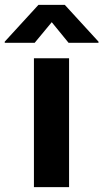

<svg xmlns="http://www.w3.org/2000/svg" viewBox="-83 -770 426 790"><path d="M56.6 -530.3H201.2V0H56.6ZM129.9 -678.7 59.6 -593.8H-63.5V-598.6L75.2 -750H183.6L322.3 -598.6V-593.8H199.2Z"/></svg>

Font: Pretendard
Style: Bold
Weight: 700
Designer: Base glyphs from Inter by Rasmus Andersson; Hangeul glyphs from Noto Sans CJK(Source Han Sans) by Jang Soo-young and Kan
Foundry: Kil Hyung-jin
Version: Version 1.309